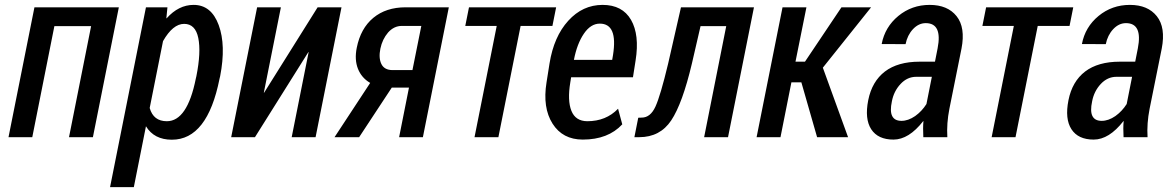

<svg xmlns="http://www.w3.org/2000/svg" viewBox="-20 -558 4769 781"><path d="M357.9 0H260.7L350.6 -451.7H201.2L111.3 0H14.6L120.1 -528.3H463.4Z M643.1 -390.6 588.9 -118.7Q604 -64.9 658.7 -64.9Q741.7 -64.9 776.4 -237.8L778.8 -248Q798.3 -345.7 786.6 -403.3Q774.9 -460.9 729 -460.9Q683.1 -460.9 643.1 -390.6ZM767.6 -538.1Q839.4 -538.1 869.6 -456.1Q899.9 -374 875.5 -248L873 -237.8Q823.7 10.3 679.2 10.3Q606.9 10.3 573.7 -44.4L524.4 203.1H427.7L573.7 -528.3H661.1L656.7 -483.9L657.7 -483.4Q706.5 -538.1 767.6 -538.1Z M1272 -528.3H1369.1L1263.7 0H1166.5L1235.4 -345.7L1234.4 -346.2L1017.1 0H920.4L1025.9 -528.3H1122.6L1053.2 -181.2L1054.2 -180.7Z M1575.7 -272.9H1657.7L1693.8 -452.6H1614.7Q1582.5 -452.6 1558.6 -425.8Q1535.2 -398.4 1527.3 -360.4Q1519.5 -322.3 1531.2 -297.9Q1543 -273.4 1575.7 -272.9ZM1629.9 -528.3H1805.7L1700.2 0H1603.5L1643.6 -201.7H1573.7L1440.9 0H1340.8L1485.8 -220.7Q1450.7 -241.2 1436 -278.3Q1421.4 -315.4 1431.2 -363.8Q1446.8 -442.4 1498.5 -485.4Q1550.3 -528.3 1629.9 -528.3Z M2227.1 -452.6H2097.7L2007.3 0H1910.2L2000.5 -452.6H1872.6L1887.7 -528.3H2242.2Z M2473.6 -334.5Q2493.7 -461.9 2419.9 -461.9Q2382.8 -461.9 2355 -420.9Q2327.1 -379.9 2314.5 -314.5H2470.2ZM2350.6 9.8Q2268.6 9.8 2227.5 -55.2Q2186.5 -120.1 2203.1 -222.7L2215.3 -299.8Q2232.9 -409.2 2291.5 -473.6Q2350.1 -538.1 2431.2 -538.1Q2511.7 -538.1 2546.9 -477.1Q2582 -416 2565.4 -312L2554.7 -243.7H2303.2L2299.8 -222.7Q2287.6 -149.4 2304.2 -107.4Q2320.8 -65.4 2368.7 -64.9Q2445.3 -64.9 2494.1 -115.7L2511.2 -52.2Q2453.6 9.8 2350.6 9.8Z M2580.1 0H2560.5L2576.2 -79.1L2590.3 -79.6Q2625.5 -79.6 2646 -124Q2666.5 -168.5 2697.8 -299.3L2750 -528.3H3046.9L2941.4 0H2844.2L2934.1 -451.7H2829.6L2794.4 -299.3Q2755.9 -136.7 2710.4 -68.4Q2665 0 2580.1 0Z M3239.7 -223.1H3199.2L3154.8 0H3057.6L3163.1 -528.3H3260.3L3215.8 -307.1H3254.4L3402.8 -528.3H3523.4L3327.1 -282.7L3429.7 0H3303.7Z M3647 -66.4Q3674.3 -66.4 3702.6 -85.9Q3730 -105.5 3748.5 -134.8L3770.5 -245.6H3707Q3670.4 -245.6 3643.1 -216.3Q3615.7 -187 3607.9 -145.5Q3590.8 -66.4 3647 -66.4ZM3720.7 -307.1H3783.2L3793.9 -361.3Q3814 -463.9 3745.6 -463.9Q3716.8 -463.9 3693.8 -439.5Q3670.9 -415 3663.6 -378.4L3566.4 -378.9Q3579.6 -448.2 3634.3 -493.2Q3689 -538.1 3761.7 -538.1Q3834.5 -538.1 3871.1 -492.2Q3907.7 -446.3 3891.1 -360.4L3841.8 -115.2Q3830.1 -55.7 3833.5 0H3735.8Q3734.9 -19.5 3734.9 -35.2Q3734.9 -50.8 3736.3 -64.9L3735.4 -65.4Q3676.8 9.8 3614.3 9.8Q3551.3 9.8 3523.9 -32.2Q3496.6 -74.2 3511.7 -150.4Q3526.9 -226.6 3579.6 -267.1Q3632.3 -307.1 3720.7 -307.1Z M4330.6 -452.6H4201.2L4110.8 0H4013.7L4104 -452.6H3976.1L3991.2 -528.3H4345.7Z M4461.4 -66.4Q4488.8 -66.4 4517.1 -85.9Q4544.4 -105.5 4563 -134.8L4585 -245.6H4521.5Q4484.9 -245.6 4457.5 -216.3Q4430.2 -187 4422.4 -145.5Q4405.3 -66.4 4461.4 -66.4ZM4535.2 -307.1H4597.7L4608.4 -361.3Q4628.4 -463.9 4560.1 -463.9Q4531.2 -463.9 4508.3 -439.5Q4485.4 -415 4478 -378.4L4380.9 -378.9Q4394 -448.2 4448.7 -493.2Q4503.4 -538.1 4576.2 -538.1Q4648.9 -538.1 4685.5 -492.2Q4722.2 -446.3 4705.6 -360.4L4656.2 -115.2Q4644.5 -55.7 4647.9 0H4550.3Q4549.3 -19.5 4549.3 -35.2Q4549.3 -50.8 4550.8 -64.9L4549.8 -65.4Q4491.2 9.8 4428.7 9.8Q4365.7 9.8 4338.4 -32.2Q4311 -74.2 4326.2 -150.4Q4341.3 -226.6 4394 -267.1Q4446.8 -307.1 4535.2 -307.1Z"/></svg>

Font: RobotoCondensed-Italic
Style: Italic
Weight: 400
Designer: Google
Version: Version 1.200311; 2013